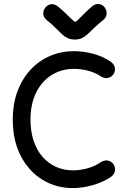

<svg xmlns="http://www.w3.org/2000/svg" viewBox="-20 -948 640 976"><path d="M540 -46Q561 -60 564 -78.5Q567 -97 557.5 -112Q548 -127 530 -131.5Q512 -136 490 -122Q459 -101 421.5 -91.5Q384 -82 352 -82Q305 -82 265.5 -99.5Q226 -117 196.5 -150.5Q167 -184 151 -232Q135 -280 135 -340Q135 -420 164 -478Q193 -536 243 -567Q293 -598 356 -598Q388 -598 424 -589.5Q460 -581 491 -561Q512 -547 530 -552Q548 -557 557.5 -572Q567 -587 563.5 -605Q560 -623 539 -637Q497 -664 448.5 -676Q400 -688 356 -688Q293 -688 236.5 -664.5Q180 -641 137 -595.5Q94 -550 69.5 -485.5Q45 -421 45 -340Q45 -232 86.5 -153.5Q128 -75 198 -33Q268 9 352 8Q397 8 447 -5.5Q497 -19 540 -46ZM501 -843Q521 -858 522 -877Q523 -896 512 -910.5Q501 -925 482.5 -927.5Q464 -930 445 -913Q420 -891 403 -873.5Q386 -856 376 -846.5Q366 -837 361 -837Q358 -838 347 -848Q336 -858 318.5 -875.5Q301 -893 277 -913Q258 -929 240 -926.5Q222 -924 210.5 -909.5Q199 -895 200 -876.5Q201 -858 221 -843Q246 -823 263 -805.5Q280 -788 294 -775Q308 -762 323.5 -754.5Q339 -747 361 -747Q382 -747 397 -754.5Q412 -762 426 -775Q440 -788 458 -805.5Q476 -823 501 -843Z"/></svg>

Font: Tilt Neon
Style: Regular
Weight: 400
Designer: Andy Clymer
Foundry: Andy Clymer
Version: Version 1.000